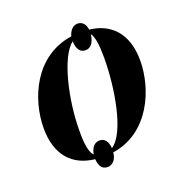

<svg xmlns="http://www.w3.org/2000/svg" viewBox="-119 -691 812 856"><g transform="rotate(-20 287.0 -263.5)"><path d="M249 60C271 60 291 41 294 7C473 -20 547 -204 547 -337C547 -471 475 -534 380 -544C377 -572 361 -587 340 -587C317 -587 301 -567 295 -543C114 -517 39 -337 39 -199C39 -71 105 -3 208 8C210 39 221 60 249 60ZM295 -13C292 -46 278 -64 254 -64C231 -64 214 -46 209 -14C191 -30 184 -74 185 -136C185 -280 228 -470 293 -520C295 -479 311 -463 334 -463C356 -463 375 -480 380 -522C395 -505 400 -460 400 -404C400 -260 366 -59 295 -13Z"/></g></svg>

Font: Noto Serif Display Condensed ExtraBold
Style: Italic
Weight: 800
Width: 3
Italic angle: -12°
Designer: Monotype Design Team
Foundry: Monotype Imaging Inc.
Version: Version 2.009